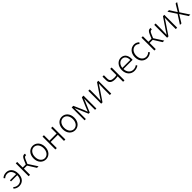

<svg xmlns="http://www.w3.org/2000/svg" viewBox="844 -3076 5619 5619"><g transform="rotate(-45 3653.0 -267.0)"><path d="M71 -443C105 -474 145 -497 206 -497C300 -497 372 -430 383 -303H127V-257H385C382 -113 310 -36 197 -36C138 -36 91 -60 55 -94L28 -56C71 -16 129 13 201 13C340 13 442 -79 442 -266C442 -457 335 -547 209 -547C126 -547 76 -515 40 -481Z M828 -280 881 -406C911 -477 934 -488 962 -488C970 -488 972 -488 979 -486L991 -542C985 -544 974 -547 964 -547C915 -547 878 -526 838 -432L783 -303H657V-533H599V0H657V-254H785L945 0H1009Z M1309 13C1438 13 1550 -89 1550 -266C1550 -444 1438 -547 1309 -547C1180 -547 1068 -444 1068 -266C1068 -89 1180 13 1309 13ZM1309 -37C1205 -37 1129 -130 1129 -266C1129 -402 1205 -496 1309 -496C1413 -496 1490 -402 1490 -266C1490 -130 1413 -37 1309 -37Z M1706 0H1764V-253H2061V0H2119V-533H2061V-306H1764V-533H1706Z M2516 13C2645 13 2757 -89 2757 -266C2757 -444 2645 -547 2516 -547C2387 -547 2275 -444 2275 -266C2275 -89 2387 13 2516 13ZM2516 -37C2412 -37 2336 -130 2336 -266C2336 -402 2412 -496 2516 -496C2620 -496 2697 -402 2697 -266C2697 -130 2620 -37 2516 -37Z M2913 0H2967V-288C2967 -331 2963 -397 2960 -450H2965C2980 -411 2997 -372 3013 -335L3134 -52H3181L3301 -335C3317 -372 3334 -411 3350 -450H3354C3351 -397 3347 -331 3347 -288V0H3402V-533H3334L3214 -252C3198 -207 3179 -162 3160 -117H3155C3139 -162 3120 -207 3103 -252L2980 -533H2913Z M3601 0H3656L3887 -342C3908 -374 3941 -424 3962 -457H3967C3964 -386 3960 -315 3960 -256V0H4017V-533H3962L3731 -192C3710 -159 3677 -109 3656 -76H3651C3654 -147 3658 -219 3658 -276V-533H3601Z M4508 0H4566V-533H4508V-277C4471 -268 4444 -265 4408 -265C4297 -265 4246 -300 4246 -391V-533H4188V-391C4188 -266 4260 -215 4397 -215C4447 -215 4466 -219 4508 -227Z M4969 13C5046 13 5096 -12 5139 -39L5117 -82C5077 -54 5032 -36 4975 -36C4860 -36 4783 -127 4780 -257H5158C5160 -270 5161 -284 5161 -299C5161 -455 5084 -547 4955 -547C4834 -547 4721 -439 4721 -266C4721 -91 4832 13 4969 13ZM4780 -303C4791 -425 4869 -497 4956 -497C5049 -497 5108 -432 5108 -303Z M5503 13C5570 13 5627 -16 5673 -56L5645 -96C5609 -64 5561 -37 5506 -37C5394 -37 5320 -130 5320 -266C5320 -402 5401 -496 5507 -496C5557 -496 5596 -473 5629 -442L5662 -482C5625 -515 5577 -547 5506 -547C5374 -547 5259 -444 5259 -266C5259 -89 5364 13 5503 13Z M6031 -280 6084 -406C6114 -477 6137 -488 6165 -488C6173 -488 6175 -488 6182 -486L6194 -542C6188 -544 6177 -547 6167 -547C6118 -547 6081 -526 6041 -432L5986 -303H5860V-533H5802V0H5860V-254H5988L6148 0H6212Z M6330 0H6385L6616 -342C6637 -374 6670 -424 6691 -457H6696C6693 -386 6689 -315 6689 -256V0H6746V-533H6691L6460 -192C6439 -159 6406 -109 6385 -76H6380C6383 -147 6387 -219 6387 -276V-533H6330Z M6861 0H6923L7009 -141C7030 -174 7049 -207 7069 -238H7074C7096 -207 7117 -174 7135 -141L7226 0H7291L7111 -273L7276 -533H7215L7136 -402C7118 -372 7101 -343 7083 -314H7079C7059 -343 7040 -372 7022 -402L6940 -533H6876L7041 -279Z"/></g></svg>

Font: Noto Sans CJK Light
Style: Regular
Weight: 300
Designer: Ryoko NISHIZUKA (kana & ideographs); Paul D. Hunt (Latin, Greek & Cyrillic); Wenlong ZHANG (bopomofo); Sandoll Communica
Foundry: Adobe Systems Incorporated
Version: Version 1.000;PS 1;hotconv 1.0.78;makeotf.lib2.5.61930